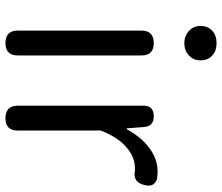

<svg xmlns="http://www.w3.org/2000/svg" viewBox="-75 -738 813 703"><g transform="rotate(90 331.5 -386.5)"><path d="M138 0Q92 0 92 -45V-498Q92 -543 138 -543Q183 -543 183 -498V-271V-45Q183 0 138 0ZM138 -655Q111 -655 93 -672Q75 -689 75 -714Q75 -741 92.5 -757Q110 -773 138 -773Q166 -773 183.5 -757Q201 -741 201 -714Q201 -688 183 -672Q166 -655 138 -655Z M413 0Q367 0 367 -45V-271V-506Q367 -543 406 -543Q442 -543 445 -508L450 -444H453Q482 -497 521 -526Q562 -557 607 -557Q617 -557 635 -555Q666 -545 658 -511Q648 -465 605 -474Q600 -474 595 -474Q557 -474 523 -446Q483 -414 458 -349V-45Q458 0 413 0Z"/></g></svg>

Font: GenSenRounded JP R
Style: Regular
Weight: 400
Version: Version 1.501;PS 1;hotconv 16.6.51;makeotf.lib2.5.65220